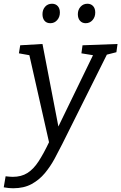

<svg xmlns="http://www.w3.org/2000/svg" viewBox="-73 -767 648 1026"><path d="M-53 234 -43 175Q-33 176 -23.5 177Q-14 178 -5 178Q41 178 73.5 157.5Q106 137 133 95.5Q160 54 189 -7L84 -472L28 -482L35 -525L154 -532L239 -91L424 -472L362 -482L368 -525L555 -532L549 -488L498 -475L260 2Q241 40 218.5 81.5Q196 123 166.5 158.5Q137 194 96 216.5Q55 239 -3 239Q-26 239 -53 234ZM196 -643Q176 -643 165 -656Q154 -669 154 -691Q154 -715 168 -731Q182 -747 205 -747Q224 -747 235.5 -734.5Q247 -722 247 -700Q247 -676 232.5 -659.5Q218 -643 196 -643ZM385 -643Q366 -643 354.5 -656Q343 -669 343 -691Q343 -715 357.5 -731Q372 -747 394 -747Q413 -747 424.5 -734.5Q436 -722 436 -700Q436 -676 421.5 -659.5Q407 -643 385 -643Z"/></svg>

Font: Bitter
Style: Italic
Weight: 400
Italic angle: -9°
Designer: Sol Matas, and Bitter project Authors
Foundry: Sol Matas
Version: Version 2.001